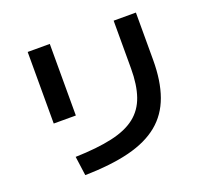

<svg xmlns="http://www.w3.org/2000/svg" viewBox="-136 -945 1272 1167"><g transform="rotate(-20 500.0 -361.5)"><path d="M208 -74Q349 -78 445.5 -99.5Q542 -121 599.5 -166Q657 -211 682.5 -284.5Q708 -358 708 -464V-773H852V-467Q852 -331 817 -233.5Q782 -136 707 -74.5Q632 -13 513 17Q394 47 225 50ZM152 -310V-773H295V-310Z"/></g></svg>

Font: M PLUS 1 Code
Style: Regular
Weight: 400
Designer: Coji Morishita
Foundry: UNDERFOREST DESIGN
Version: Version 1.005